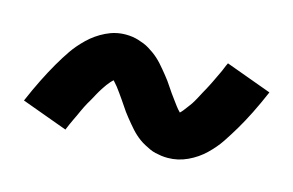

<svg xmlns="http://www.w3.org/2000/svg" viewBox="-46 -546 642 420"><g transform="rotate(15 275.0 -335.5)"><path d="M354 -217Q346 -217 339 -218Q332 -219 325.5 -220.5Q319 -222 312.5 -225Q306 -228 299.5 -231.5Q293 -235 287.5 -239Q282 -243 277 -247.5Q272 -252 267 -257.5Q262 -263 257.5 -268.5Q253 -274 248.5 -279.5Q244 -285 240 -290.5Q236 -296 232.5 -301.5Q229 -307 224 -314Q219 -321 214.5 -327.5Q210 -334 206 -339Q202 -344 196.5 -350Q191 -356 191 -357H202Q202 -355 198 -352Q194 -349 190 -344.5Q186 -340 183.5 -336.5Q181 -333 179 -330Q177 -327 175 -324Q173 -321 171 -317.5Q169 -314 167 -310.5Q165 -307 163 -303Q161 -299 158.5 -295Q156 -291 153.5 -286.5Q151 -282 148.5 -277Q146 -272 143.5 -266.5Q141 -261 138.5 -255.5Q136 -250 133 -244Q130 -238 127.5 -232Q125 -226 122 -219L18 -257Q30 -285 41.5 -308Q53 -331 64 -350Q75 -369 86 -385Q97 -401 113.5 -417Q130 -433 151.5 -443.5Q173 -454 196 -454Q204 -454 211 -453Q218 -452 224.5 -450Q231 -448 237.5 -445.5Q244 -443 250.5 -439Q257 -435 262.5 -431Q268 -427 273 -422.5Q278 -418 283 -412.5Q288 -407 292.5 -401.5Q297 -396 301.5 -390.5Q306 -385 310 -379.5Q314 -374 317.5 -368.5Q321 -363 326 -356Q331 -349 335.5 -343Q340 -337 344 -331.5Q348 -326 353.5 -320.5Q359 -315 359 -313Q358 -313 356.5 -313.5Q355 -314 353 -314L349 -313Q348 -313 348 -314Q348 -315 352 -318Q356 -321 360 -326Q364 -331 366.5 -334.5Q369 -338 371 -340.5Q373 -343 375 -346Q377 -349 379 -352.5Q381 -356 383 -359.5Q385 -363 387 -367Q389 -371 391.5 -375.5Q394 -380 396.5 -384.5Q399 -389 401.5 -394Q404 -399 406.5 -404Q409 -409 411.5 -414.5Q414 -420 417 -426Q420 -432 422.5 -438.5Q425 -445 428 -451L532 -413Q520 -385 508.5 -362Q497 -339 486 -320.5Q475 -302 464 -285.5Q453 -269 436.5 -253Q420 -237 398.5 -227Q377 -217 354 -217Z"/></g></svg>

Font: Lode Term
Style: Bold
Weight: 700
Monospace: yes
Designer: Belleve Invis
Foundry: Belleve Invis
Version: Version 29.2.0